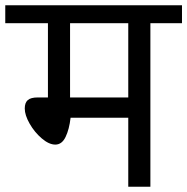

<svg xmlns="http://www.w3.org/2000/svg" viewBox="-40 -709 711 729"><path d="M651 -621H531V0H447V-262H228Q223 -218 209 -189Q195 -160 170 -160Q146 -160 118.5 -183.5Q91 -207 72.5 -239.5Q54 -272 54 -297Q54 -319 65.5 -329Q77 -339 103 -339H142V-621H-20V-689H651ZM447 -621H226V-339H447Z"/></svg>

Font: FiraGOUPP
Style: Medium
Weight: 400
Designer: bBox Type
Foundry: bBox Type GmbH
Version: Version 1.001